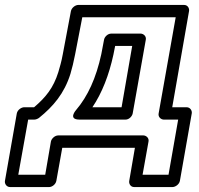

<svg xmlns="http://www.w3.org/2000/svg" viewBox="-20 -573 807 777"><path d="M138 -96C195 -142 240 -194 265 -274C272 -297 278 -323 284 -353L313 -503H691L622 -114C619 -99 632 -89 643 -89H701L662 134H557L581 0C584 -15 571 -25 560 -25H216C201 -25 188 -11 186 0L163 134H54L94 -89H119C126 -89 134 -93 138 -96ZM118 -139H78C67 -139 51 -129 48 -114L0 159C-2 170 6 184 21 184H179C190 184 205 174 208 159L232 25H526L503 159C501 170 508 184 523 184H678C689 184 705 174 708 159L756 -114C758 -125 750 -139 735 -139H677L745 -528C747 -539 740 -553 725 -553H297C285 -553 270 -542 267 -528L234 -353C229 -325 222 -301 216 -281C196 -217 165 -179 118 -139ZM439 -352 446 -387H515L472 -139H354C393 -197 421 -269 439 -352ZM390 -354C369 -257 335 -183 288 -128C288 -128 253 -89 302 -89H488C503 -89 515 -103 517 -114L570 -412C573 -427 560 -437 549 -437H430C416 -437 403 -424 401 -412Z"/></svg>

Font: Asimov
Style: WidOuIt
Weight: 500
Designer: Google
Version: Version 2.000980; 2014